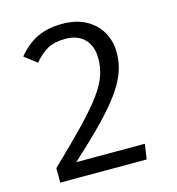

<svg xmlns="http://www.w3.org/2000/svg" viewBox="-107 -809 829 901"><g transform="rotate(-15 307.5 -358.5)"><path d="M276.4 -717.4Q343.1 -717.4 390.8 -691.5Q438.5 -665.6 463.8 -621Q489.2 -576.4 489.2 -520.5Q489.2 -471.8 472.3 -425.4Q455.4 -379 418.2 -327.9Q381 -276.9 320.5 -214.9Q260 -152.8 172.8 -73.3H505.6L494.9 0H74.9V-70.3Q174.9 -166.2 238.2 -232.3Q301.5 -298.5 336.4 -346.4Q371.3 -394.4 384.9 -434.4Q398.5 -474.4 398.5 -517.4Q398.5 -576.9 365.1 -611.3Q331.8 -645.6 272.3 -645.6Q220 -645.6 186.7 -627.7Q153.3 -609.7 120 -570.3L60.5 -616.4Q102.6 -667.7 153.6 -692.6Q204.6 -717.4 276.4 -717.4Z"/></g></svg>

Font: FiraCode Nerd Font Mono
Style: Regular
Weight: 400
Monospace: yes
Designer: Carrois Corporate, Edenspiekermann AG, Nikita Prokopov
Foundry: Carrois Corporate, Edenspiekermann AG, Nikita Prokopov
Version: Version 6.002;Nerd Fonts 3.4.0